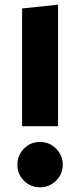

<svg xmlns="http://www.w3.org/2000/svg" viewBox="-20 -779 341 817"><path d="M227 -759V-242H74V-743ZM82 -146.5Q110 -175 150 -175Q190 -175 218.5 -146.5Q247 -118 247 -78Q247 -38 218.5 -10Q190 18 150 18Q110 18 82 -10Q54 -38 54 -78Q54 -118 82 -146.5Z"/></svg>

Font: FiraGO ExtraBold
Style: Regular
Weight: 800
Designer: bBox Type
Foundry: bBox Type GmbH
Version: Version 1.001;PS 001.001;hotconv 1.0.88;makeotf.lib2.5.64775